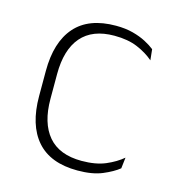

<svg xmlns="http://www.w3.org/2000/svg" viewBox="-83 -567 594 649"><g transform="rotate(15 214.5 -243.0)"><path d="M245 10Q150 10 102.5 -44.2Q55 -98.5 55 -199.5V-287.5Q55 -388.5 102.5 -442.5Q150 -496.5 245 -496.5Q278.5 -496.5 304.8 -489.5Q331 -482.5 350.5 -472.2Q370 -462 383 -451.5L387 -413.5Q363.5 -434 330 -448.2Q296.5 -462.5 248.5 -462.5Q172 -462.5 133.2 -417.5Q94.5 -372.5 94.5 -287V-200.5Q94.5 -116 133.2 -70.5Q172 -25 250 -25Q299.5 -25 333.5 -39.5Q367.5 -54 391 -74L386.5 -35.5Q366 -19 331.5 -4.5Q297 10 245 10Z"/></g></svg>

Font: Anek Telugu ExtraLight
Style: Regular
Weight: 250
Version: Version 1.003